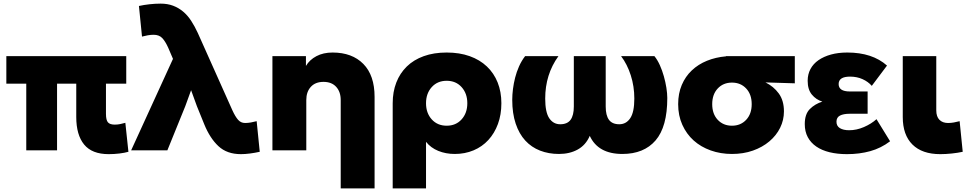

<svg xmlns="http://www.w3.org/2000/svg" viewBox="-20 -780 5340 1060"><path d="M677 -318H565V-152Q565 -117 576 -104.5Q587 -92 613 -92Q630 -92 643.5 -95Q657 -98 672 -102L689 58Q668 64 639 67.5Q610 71 580 71Q488 71 444.5 18Q401 -35 401 -134V-318H295V50H125V-318H15V-470H677Z M747 -747Q774 -753 805.5 -756.5Q837 -760 867 -760Q905 -760 935.5 -748.5Q966 -737 991 -716Q1016 -695 1035.5 -665Q1055 -635 1072 -598L1263 -171Q1279 -136 1294.5 -118.5Q1310 -101 1333 -101Q1349 -101 1365.5 -104Q1382 -107 1397 -111L1414 58Q1387 64 1360 67.5Q1333 71 1310 71Q1233 71 1186 27Q1139 -17 1108 -93L1067 -194L1035 -282L1003 -194L904 50H704L935 -455L908 -518Q892 -553 875 -570.5Q858 -588 828 -588Q812 -588 795.5 -585Q779 -582 764 -578Z M1861 260V-228Q1861 -273 1836 -300.5Q1811 -328 1766 -328Q1721 -328 1696 -300.5Q1671 -273 1671 -228V50H1484V-470H1669V-416Q1689 -450 1727 -470Q1765 -490 1816 -490Q1924 -490 1986 -427Q2048 -364 2048 -245V260Z M2748 -210Q2748 -147 2729 -95.5Q2710 -44 2676 -7Q2642 30 2594.5 50Q2547 70 2491 70Q2441 70 2399.5 53Q2358 36 2332 3V260H2148V-210Q2148 -273 2168 -324.5Q2188 -376 2226 -413Q2264 -450 2319.5 -470Q2375 -490 2446 -490Q2517 -490 2573 -470Q2629 -450 2668 -413Q2707 -376 2727.5 -324.5Q2748 -273 2748 -210ZM2560 -210Q2560 -264 2528.5 -299Q2497 -334 2446 -334Q2395 -334 2363.5 -299Q2332 -264 2332 -210Q2332 -156 2363.5 -121Q2395 -86 2446 -86Q2497 -86 2528.5 -121Q2560 -156 2560 -210Z M2808 -229Q2808 -257 2812 -288.5Q2816 -320 2824 -351.5Q2832 -383 2845.5 -413.5Q2859 -444 2879 -470H3063Q2990 -369 2990 -236Q2990 -160 3012.5 -127Q3035 -94 3073 -94Q3112 -94 3130 -118.5Q3148 -143 3148 -192V-470H3324V-192Q3324 -143 3342 -118.5Q3360 -94 3399 -94Q3437 -94 3459.5 -127.5Q3482 -161 3482 -236Q3482 -303 3462.5 -364Q3443 -425 3409 -470H3593Q3610 -449 3623 -420Q3636 -391 3645 -359Q3654 -327 3659 -295.5Q3664 -264 3664 -239Q3664 -80 3599.5 -5Q3535 70 3416 70Q3282 70 3236 -30Q3214 21 3169.5 45.5Q3125 70 3066 70Q3009 70 2961.5 51.5Q2914 33 2880 -4Q2846 -41 2827 -97.5Q2808 -154 2808 -229Z M3724 -205Q3724 -264 3744 -311Q3764 -358 3799.5 -391.5Q3835 -425 3883 -444.5Q3931 -464 3988 -469V-470H4368V-320L4206 -325Q4251 -303 4279.5 -264Q4308 -225 4308 -165Q4308 -117 4287 -74.5Q4266 -32 4227.5 0.5Q4189 33 4136.5 51.5Q4084 70 4021 70Q3958 70 3903.5 50.5Q3849 31 3809.5 -4.5Q3770 -40 3747 -91Q3724 -142 3724 -205ZM3912 -205Q3912 -151 3942.5 -118.5Q3973 -86 4021 -86Q4069 -86 4099.5 -118.5Q4130 -151 4130 -205Q4130 -259 4099.5 -291.5Q4069 -324 4021 -324Q3973 -324 3942.5 -291.5Q3912 -259 3912 -205Z M4894 0Q4844 38 4784.5 54.5Q4725 71 4656 71Q4603 71 4560 60.5Q4517 50 4486.5 29Q4456 8 4439.5 -23Q4423 -54 4423 -95Q4423 -150 4451 -178Q4479 -206 4520 -219Q4485 -230 4462 -258Q4439 -286 4439 -334Q4439 -370 4454.5 -399Q4470 -428 4499 -448Q4528 -468 4568 -479Q4608 -490 4658 -490Q4796 -490 4877 -418L4793 -306Q4773 -329 4742 -343Q4711 -357 4673 -357Q4610 -357 4610 -316Q4610 -275 4672 -275H4770V-152H4672Q4637 -152 4617.5 -142Q4598 -132 4598 -108Q4598 -84 4617 -72.5Q4636 -61 4668 -61Q4709 -61 4749.5 -78.5Q4790 -96 4819 -122Z M4964 -470H5149V-171Q5149 -136 5166.5 -118.5Q5184 -101 5214 -101Q5230 -101 5246.5 -104Q5263 -107 5278 -111L5295 58Q5268 64 5234.5 67.5Q5201 71 5171 71Q5071 71 5017.5 18Q4964 -35 4964 -134Z"/></svg>

Font: OA Gothic ExtraBold
Style: Regular
Weight: 800
Designer: Choi Chi-young, Lee Jaesang, Lee Juhyun, Han Dohee
Foundry: DDUNGSANG CORP.
Version: Version 1.000;Build 20210203